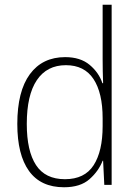

<svg xmlns="http://www.w3.org/2000/svg" viewBox="-20 -780 572 810"><path d="M250 10Q152 10 102.5 -58.5Q53 -127 53 -257Q53 -395 106 -467Q159 -539 255 -539Q319 -539 358 -506.5Q397 -474 412 -429H415Q413 -481 413 -530V-760H451V0H420L415 -102H413Q396 -58 357.5 -24Q319 10 250 10ZM254 -24Q337 -24 375 -83Q413 -142 413 -248V-281Q413 -388 374.5 -446.5Q336 -505 258 -505Q178 -505 135.5 -442Q93 -379 93 -257Q93 -143 132 -83.5Q171 -24 254 -24Z"/></svg>

Font: Noto Sans Kannada SemiCondensed ExtraLight
Style: Regular
Weight: 200
Width: 4
Designer: Jelle Bosma - Monotype Design Team
Foundry: Monotype Imaging Inc.
Version: Version 2.005; ttfautohint (v1.8.4.7-5d5b)